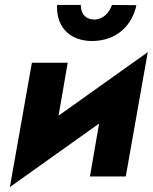

<svg xmlns="http://www.w3.org/2000/svg" viewBox="-20 -714 618 777"><path d="M211 -694C207 -611 256 -548 354 -548C453 -549 515 -612 532 -693L433 -694C423 -663 397 -634 359 -635C322 -637 307 -662 307 -694ZM254 -460H109L20 43L381 -214L344 0H489L578 -503L217 -246Z"/></svg>

Font: Jost*
Style: Bold Italic
Weight: 700
Italic angle: -10°
Version: Version 3.7